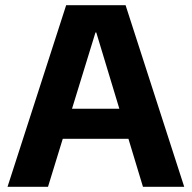

<svg xmlns="http://www.w3.org/2000/svg" viewBox="-20 -720 739 740"><path d="M9 0 235 -700H464L690 0H531L351 -595H348L165 0ZM120 -185 159 -301H527L565 -185Z"/></svg>

Font: DM Sans 36pt Black
Style: Regular
Weight: 900
Designer: Colophon Foundry, Jonny Pinhorn
Foundry: Colophon Foundry
Version: Version 4.004;gftools[0.9.30]